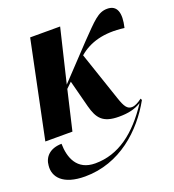

<svg xmlns="http://www.w3.org/2000/svg" viewBox="-143 -648 905 999"><g transform="rotate(-20 309.0 -148.5)"><path d="M25 0H175L226 -218L256 -247L295 -97C314 -26 340 10 430 10C480 10 518 2 554 -20C464 117 361 196 231 196C129 196 101 116 100 40C34 41 1 78 -2 125C-8 185 35 242 158 242C351 242 492 111 571 -31L567 -40C545 -24 527 -14 510 -14C485 -14 472 -31 454 -85L363 -354C421 -404 501 -429 614 -414C633 -493 618 -539 563 -539C512 -539 482 -503 400 -419L231 -240L302 -536H136Z"/></g></svg>

Font: Noto Serif Display Condensed ExtraBold
Style: Italic
Weight: 800
Width: 3
Italic angle: -12°
Designer: Monotype Design Team
Foundry: Monotype Imaging Inc.
Version: Version 2.009